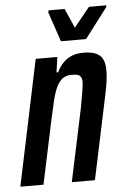

<svg xmlns="http://www.w3.org/2000/svg" viewBox="-56 -739 514 777"><g transform="rotate(-5 200.5 -350.5)"><path d="M-5 0 102 -510H190L181 -448H188Q199 -472 215 -487.5Q231 -503 251 -510.5Q271 -518 295 -518Q328 -518 347 -509.5Q366 -501 374.5 -484Q383 -467 383 -438Q383 -419 379.5 -393.5Q376 -368 369 -336L298 0H204L266 -292Q274 -334 278 -359Q282 -384 283 -399Q283 -413 278.5 -420.5Q274 -428 265 -430.5Q256 -433 241 -433Q219 -433 204.5 -422.5Q190 -412 179.5 -390Q169 -368 161 -334.5Q153 -301 143 -255L89 0ZM210 -572 169 -693 171 -701H236L271 -622L335 -701H406L404 -693L312 -572Z"/></g></svg>

Font: Saira ExtraCondensed SemiBold
Style: Italic
Weight: 600
Width: 2
Italic angle: -12°
Designer: Hector Gatti with collaboration of the Omnibus-Type team
Foundry: Omnibus-Type
Version: Version 1.101